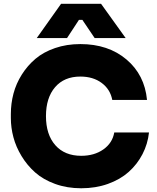

<svg xmlns="http://www.w3.org/2000/svg" viewBox="-20 -988 842 1028"><path d="M338.9 -784.2H176.8L307.1 -967.8H521L652.8 -784.2H486.8L420.9 -881.8H402.8ZM415 20Q338.9 20 275.1 -3.2Q211.4 -26.4 168.5 -64.5Q125.5 -102.5 95.5 -152.1Q65.4 -201.7 51.8 -253.2Q38.1 -304.7 38.1 -356V-377.9Q38.1 -433.6 52.2 -487.1Q66.4 -540.5 96.7 -588.6Q127 -636.7 169.9 -673.1Q212.9 -709.5 274.9 -730.7Q336.9 -752 410.2 -752Q559.6 -752 657 -669.7Q754.4 -587.4 767.1 -453.1H581.1Q570.3 -509.8 524.4 -543.9Q478.5 -578.1 410.2 -578.1Q323.7 -578.1 274.9 -521.2Q226.1 -464.4 226.1 -366.2Q226.1 -267.6 276.1 -210.7Q326.2 -153.8 415 -153.8Q484.9 -153.8 533.4 -188Q582 -222.2 591.8 -278.8H777.8Q771 -216.8 742.9 -162.6Q714.8 -108.4 669.2 -67.6Q623.5 -26.9 557.9 -3.4Q492.2 20 415 20Z"/></svg>

Font: Sora ExtraBold
Style: Regular
Weight: 800
Designer: Jonathan Barnbrook, Julián Moncada
Foundry: Barnbrook Fonts
Version: Version 2.000